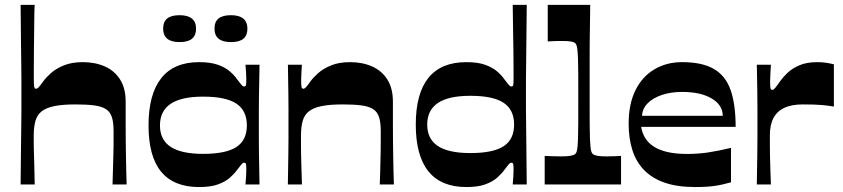

<svg xmlns="http://www.w3.org/2000/svg" viewBox="-20 -760 3475 791"><path d="M64.9 0Q65.9 -94.7 66.5 -154.9Q67.2 -215.1 67.7 -250.5Q68.2 -285.8 68.2 -305.5Q68.2 -325.1 68.2 -337.1Q68.2 -349.1 68.2 -363.4Q68.2 -381 68.2 -395.6Q68.2 -410.2 68.2 -430.9Q68.2 -451.5 67.7 -487.9Q67.2 -524.2 66.5 -584.7Q65.9 -645.3 64.9 -740H123Q122 -732.3 121.5 -702.5Q121 -672.6 120.7 -631.9Q120.3 -591.3 119.8 -549.7Q119.3 -508.2 119.3 -475.8Q119.3 -443.3 119.3 -430.7Q119.3 -411.4 120.8 -402.9Q122.3 -394.4 128.7 -394.4Q133.7 -394.4 139.5 -400.6Q145.3 -406.7 158 -424.7Q169.4 -440.4 190 -458.9Q210.7 -477.4 243.2 -490.7Q275.7 -504 321 -504Q371.6 -504 411.5 -486.5Q451.3 -469.1 474.5 -432.9Q497.7 -396.7 497.7 -341.4Q497.7 -294.7 497.7 -255.3Q497.7 -216 498 -182.6Q498.4 -149.2 498.9 -118.9Q499.4 -88.5 500 -59.7Q500.7 -30.9 501.7 0H443.6Q444.9 -46.3 445.8 -75.8Q446.6 -105.2 447.1 -124.6Q447.6 -143.9 447.8 -157.8Q447.9 -171.8 447.9 -186.1Q447.9 -200.4 447.9 -220.7Q447.9 -256.3 440.6 -278.2Q433.3 -300.2 415.6 -311Q398 -321.8 367.7 -325.8Q337.3 -329.8 290.6 -329.8Q238.2 -329.8 204.4 -323Q170.6 -316.2 151.9 -301.6Q133.3 -287 126.1 -262.2Q119 -237.4 119 -202.1Q119 -183.8 119 -170.9Q119 -157.9 119.5 -140.2Q120 -122.6 121 -89.9Q122 -57.3 123 0Z M800.3 10.6Q696.2 10.6 644.1 -52.3Q591.9 -115.3 591.9 -243.3Q591.9 -371.4 644.1 -437.7Q696.2 -504 800.3 -504Q847.6 -504 878 -493Q908.3 -482 927 -465.9Q945.6 -449.7 956.3 -434.1Q968.6 -417.4 974.6 -410.6Q980.6 -403.7 985.6 -403.7Q992.7 -403.7 993.7 -410.9Q994.7 -418 994.7 -434Q994.7 -444.4 993.8 -460.5Q993 -476.7 991.3 -493.4H1049.1Q1048.8 -464.2 1048.1 -431.7Q1047.4 -399.2 1046.9 -366Q1046.4 -332.8 1046.4 -301.8Q1046.4 -270.7 1046.4 -243.3Q1046.4 -216.7 1046.4 -186.3Q1046.4 -155.9 1046.9 -124Q1047.4 -92.1 1048.1 -60.7Q1048.8 -29.2 1049.1 0H991.3Q993 -16.7 993.8 -33Q994.7 -49.4 994.7 -60.4Q994.7 -75.7 993.7 -82.7Q992.7 -89.7 985.6 -89.7Q980.6 -89.7 974.6 -82.8Q968.6 -76 956.3 -59.3Q945.6 -44.3 927 -27.8Q908.3 -11.3 878 -0.3Q847.6 10.6 800.3 10.6ZM817 -126.1Q910.4 -126.1 953.7 -154.2Q997 -182.2 997 -243.3Q997 -304.5 953.7 -333.2Q910.4 -361.9 817 -361.9Q726.7 -361.9 682.9 -332.2Q639 -302.5 639 -243.3Q639 -184.2 682.9 -155.1Q726.7 -126.1 817 -126.1ZM719.9 -586.6Q652.1 -586.6 652.1 -642.2Q652.1 -670.1 668.6 -683.7Q685.1 -697.4 719.9 -697.4Q753.3 -697.4 770.5 -683.6Q787.7 -669.7 787.7 -642Q787.7 -614.3 771.2 -600.5Q754.6 -586.6 719.9 -586.6ZM931.5 -586.6Q863.7 -586.6 863.7 -642.2Q863.7 -670.1 880.2 -683.7Q896.7 -697.4 931.5 -697.4Q964.9 -697.4 982.1 -683.6Q999.3 -669.7 999.3 -642Q999.3 -614.3 982.8 -600.5Q966.2 -586.6 931.5 -586.6Z M1165.9 0Q1166.5 -33.1 1167 -66.3Q1167.5 -99.4 1168 -132.1Q1168.5 -164.8 1168.5 -195.4Q1168.5 -225.9 1168.5 -253.3Q1168.5 -280.3 1168.5 -311.5Q1168.5 -342.7 1168 -375Q1167.5 -407.2 1167 -437.5Q1166.5 -467.8 1166.2 -493.4H1223.7Q1222.7 -475.4 1221.7 -458.9Q1220.7 -442.3 1220.7 -430.7Q1220.7 -411.4 1222 -402.9Q1223.3 -394.4 1229.7 -394.4Q1234.7 -394.4 1240.5 -400.6Q1246.3 -406.7 1259 -424.7Q1270.4 -440.4 1291 -458.9Q1311.7 -477.4 1344.2 -490.7Q1376.7 -504 1422 -504Q1472.6 -504 1512.5 -486.5Q1552.3 -469.1 1575.5 -432.9Q1598.7 -396.7 1598.7 -341.4Q1598.7 -294.7 1598.7 -255.3Q1598.7 -216 1599 -182.6Q1599.4 -149.2 1599.9 -118.9Q1600.4 -88.5 1601 -59.7Q1601.7 -30.9 1602.7 0H1544.6Q1545.6 -27.6 1546.3 -51.7Q1546.9 -75.8 1547.4 -97.8Q1547.9 -119.8 1548.3 -140.1Q1548.6 -160.4 1548.6 -180.4Q1548.6 -200.4 1548.6 -220.7Q1548.6 -256.3 1541.3 -278.2Q1534 -300.2 1516.3 -311Q1498.7 -321.8 1468.5 -325.8Q1438.3 -329.8 1391.6 -329.8Q1339.2 -329.8 1305.4 -323Q1271.6 -316.2 1252.9 -301.6Q1234.3 -287 1227.1 -262.2Q1220 -237.4 1220 -202.1Q1220 -183.8 1220 -162.8Q1220 -141.8 1220.5 -117.1Q1221 -92.4 1222 -63.3Q1223 -34.2 1224 0Z M1901.3 10.6Q1797.2 10.6 1745.1 -54Q1692.9 -118.7 1692.9 -246.7Q1692.9 -374.7 1745.1 -439.4Q1797.2 -504 1901.3 -504Q1948.6 -504 1979 -493Q2009.3 -482 2028 -465.9Q2046.6 -449.7 2057.3 -434.1Q2069.6 -417.4 2075.6 -410.6Q2081.6 -403.7 2086.6 -403.7Q2093.7 -403.7 2094.7 -410.7Q2095.7 -417.7 2095.7 -433Q2095.7 -448.6 2095.7 -476.5Q2095.7 -504.4 2095.2 -544.1Q2094.7 -583.7 2093.8 -632.9Q2093 -682.1 2092.3 -740H2150.1Q2149.1 -654.2 2148.6 -596.8Q2148.1 -539.4 2147.6 -502.4Q2147.1 -465.4 2146.9 -442.1Q2146.8 -418.8 2146.8 -402.9Q2146.8 -386.9 2146.8 -371Q2146.8 -355 2146.8 -338.9Q2146.8 -322.8 2146.9 -299.2Q2147.1 -275.6 2147.6 -238.4Q2148.1 -201.2 2148.6 -143.5Q2149.1 -85.8 2150.1 0H2092.3Q2094 -16.7 2094.8 -33Q2095.7 -49.4 2095.7 -60.4Q2095.7 -75.7 2094.7 -82.7Q2093.7 -89.7 2086.6 -89.7Q2081.6 -89.7 2075.6 -82.8Q2069.6 -76 2057.3 -59.3Q2046.6 -44.3 2028 -27.8Q2009.3 -11.3 1979 -0.3Q1948.6 10.6 1901.3 10.6ZM1918 -129.4Q2011.4 -129.4 2054.7 -157.5Q2098 -185.6 2098 -246.7Q2098 -307.8 2054.7 -336.6Q2011.4 -365.3 1918 -365.3Q1827.7 -365.3 1783.9 -335.6Q1740 -305.9 1740 -246.7Q1740 -187.5 1783.9 -158.5Q1827.7 -129.4 1918 -129.4Z M2224 0V-117.7Q2240.3 -117 2256 -116.4Q2271.7 -115.7 2289.4 -115.7Q2316.7 -115.7 2330.2 -118.2Q2343.8 -120.7 2349.1 -125Q2352.8 -127.7 2355.1 -133.7Q2357.4 -139.7 2358.9 -152.9Q2360.4 -166 2361.3 -190.5Q2362.1 -214.9 2362.3 -254.7Q2362.4 -294.4 2362.4 -353.6Q2362.4 -412.1 2362.3 -451.7Q2362.1 -491.3 2361.3 -515.9Q2360.4 -540.5 2358.9 -553.9Q2357.4 -567.2 2355.1 -573.5Q2352.8 -579.8 2349.1 -582.5Q2343.8 -587.2 2331.3 -589.2Q2318.7 -591.2 2296.1 -591.2Q2280.4 -591.2 2266.7 -590.9Q2253 -590.5 2236.6 -589.2V-740H2411.6Q2410.9 -690.2 2410.4 -654.2Q2409.9 -618.3 2409.5 -588Q2409.2 -557.6 2409.2 -524.2Q2409.2 -490.7 2409.2 -446.7Q2409.2 -402.8 2409.2 -339.5Q2409.2 -284.4 2409.4 -247.3Q2409.5 -210.2 2410.5 -187.4Q2411.5 -164.7 2413 -152.2Q2414.5 -139.7 2416.9 -133.7Q2419.2 -127.7 2422.9 -125Q2428.6 -120.4 2441.9 -118Q2455.3 -115.7 2480.6 -115.7Q2496.6 -115.7 2510.1 -116.4Q2523.6 -117 2538.6 -117.7V0Z M2844.4 10.6Q2770.8 10.6 2718.7 -7.3Q2666.7 -25.3 2633.7 -59.3Q2600.6 -93.3 2585.3 -141.6Q2569.9 -190 2569.9 -250.7Q2569.9 -331.6 2597.9 -388.1Q2625.9 -444.7 2675.9 -474.3Q2725.9 -504 2790 -504Q2873 -504 2921.4 -475.7Q2969.7 -447.4 2990.2 -388.4Q3010.7 -329.4 3010.7 -237.3H2621.4Q2625.4 -212.4 2637.9 -191.8Q2650.4 -171.2 2673.1 -156.4Q2695.8 -141.7 2729.7 -133.7Q2763.7 -125.8 2811 -125.8Q2855.7 -125.8 2896.9 -131.9Q2938.1 -138.1 2991.5 -150.8V-9Q2956.5 1.3 2923.5 6Q2890.5 10.6 2844.4 10.6ZM2957.6 -283Q2957.6 -326.9 2912.3 -354.1Q2867 -381.3 2790 -381.3Q2744 -381.3 2706.9 -368.9Q2669.7 -356.4 2648 -334.3Q2626.4 -312.2 2625.1 -283Z M3097.9 0Q3098.5 -33.1 3099 -66.3Q3099.5 -99.4 3100 -132.1Q3100.5 -164.8 3100.5 -195.4Q3100.5 -225.9 3100.5 -252.9Q3100.5 -280 3100.5 -311.2Q3100.5 -342.4 3100 -374.8Q3099.5 -407.2 3099 -437.4Q3098.5 -467.5 3097.9 -493.4H3156Q3155 -475.4 3153.8 -456.2Q3152.7 -437 3152.7 -424.7Q3152.7 -406.1 3154 -397.9Q3155.3 -389.7 3161.7 -389.7Q3166.7 -389.7 3173.7 -397.9Q3180.7 -406.1 3196 -428.1Q3206.4 -442.8 3225.2 -460.6Q3244 -478.4 3273.7 -491.2Q3303.3 -504 3346.7 -504Q3365 -504 3382.5 -501.5Q3400 -499 3415.4 -495V-320.8Q3396 -324.5 3368 -327.2Q3339.9 -329.8 3286.8 -329.8Q3241.2 -329.8 3211.4 -315.9Q3181.6 -302 3166.6 -273.9Q3151.7 -245.8 3151.7 -202.1Q3151.7 -183.8 3151.7 -162.8Q3151.7 -141.8 3152.2 -117.1Q3152.7 -92.4 3153.7 -63.3Q3154.7 -34.2 3156 0Z"/></svg>

Font: Ojuju ExtraLight
Style: Regular
Weight: 200
Designer: Chisaokwu Joboson, Mirko Velimirovic
Foundry: Udi Foundry
Version: Version 1.000